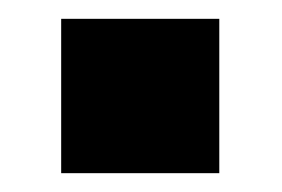

<svg xmlns="http://www.w3.org/2000/svg" viewBox="-20 -184 300 204"><path d="M45 0V-164H213V0Z"/></svg>

Font: Oswald Heavy
Style: Regular
Weight: 400
Designer: Vernon Adams
Foundry: Vernon Adams
Version: Version 4.101